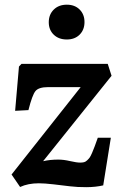

<svg xmlns="http://www.w3.org/2000/svg" viewBox="-20 -783 524 811"><path d="M186 -689Q186 -721.7 207 -742.4Q228 -763.2 262.2 -763.2Q295.9 -763.2 316.4 -742.7Q336.9 -722.2 336.9 -689.9Q336.9 -657.2 316.4 -636.7Q295.9 -616.2 262.2 -616.2Q228 -616.2 207 -636.5Q186 -656.7 186 -689ZM70.8 -513.2H435.1L451.2 -462.9L162.1 -102.1Q191.4 -108.9 226.1 -108.9Q249 -108.9 276.4 -102.5Q303.7 -96.2 318.8 -96.2Q328.1 -96.2 335 -97.9Q341.8 -99.6 348.4 -106Q355 -112.3 358.9 -117.7Q362.8 -123 369.4 -138.4Q376 -153.8 379.9 -164.6Q383.8 -175.3 393.1 -201.2H448.2L416 0Q384.8 7.3 345.7 7.6Q306.6 7.8 275.4 3.9Q244.1 0 205.8 -4.4Q167.5 -8.8 144 -8.8Q98.6 -8.8 64.9 6.8L28.8 -45.9L320.8 -415H183.1Q143.6 -415 129.9 -398.4Q116.2 -381.8 100.1 -317.9L43.9 -314.9L60.1 -502Z"/></svg>

Font: Literata Book
Style: Bold Italic
Weight: 700
Italic angle: -3°
Designer: Latin by Veronika Burian and Jose Scaglione. Greek by Irene Vlachou. Cyrillic by Vera Evstafieva
Foundry: TypeTogether
Version: Version 1.003;PS 001.003;hotconv 1.0.88;makeotf.lib2.5.64775